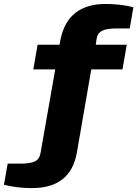

<svg xmlns="http://www.w3.org/2000/svg" viewBox="-109 -756 701 980"><path d="M54.2 204.1Q-22 204.1 -88.9 187L-69.8 79.1H-3.9Q47.9 79.1 70.6 66.9Q93.3 54.7 98.1 23.9L172.9 -401.9H61L83 -527.8H194.8L200.2 -556.2Q218.8 -646.5 277.1 -691.2Q335.4 -735.8 428.2 -735.8Q505.4 -735.8 571.8 -719.2L553.2 -610.8H486.8Q434.6 -610.8 411.4 -598.6Q388.2 -586.4 383.8 -556.2L379.9 -527.8H538.1L516.1 -401.9H356.9L283.2 23.9Q251 204.1 54.2 204.1Z"/></svg>

Font: Archivo Expanded ExtraBold
Style: Italic
Weight: 800
Width: 7
Italic angle: -10°
Designer: Hector Gatti
Foundry: Omnibus-Type
Version: Version 2.001